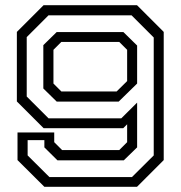

<svg xmlns="http://www.w3.org/2000/svg" viewBox="-20 -720 696 740"><path d="M508 -700 611 -597V-103L508 0H151L47.5 -103V-209.5H189V-172L219.5 -141.5H439.5L470 -172V-241L455 -226H148L45 -329V-597L148 -700ZM487 -661H167L83 -577V-348L167 -264H447.5L508.5 -324.5V-152L457 -102H201.5L151 -152V-180H86.5V-121L170.5 -37.5H488.5L572.5 -121V-575.5ZM455.5 -596.5 508.5 -544.5V-398L437.5 -328.5H198.5L147 -379V-546L198.5 -596.5ZM439.5 -558.5H216.5L186 -528V-398L216.5 -367.5H429.5L470 -407.5V-528Z"/></svg>

Font: Tourney Expanded
Style: Regular
Weight: 400
Width: 7
Designer: Tyler Finck
Foundry: Etcetera Type Co
Version: Version 1.010; ttfautohint (v1.8.3)